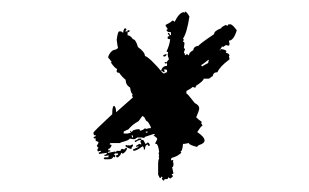

<svg xmlns="http://www.w3.org/2000/svg" viewBox="-20 -836 540 335"><path d="M302.7 -815.9Q305.7 -815.9 310.5 -807.1Q306.2 -778.8 299.3 -768.6L300.8 -766.6Q299.3 -764.2 299.3 -763.2Q301.8 -762.7 301.8 -760.7V-759.8L300.8 -752Q302.7 -751.5 302.7 -749.5Q300.8 -745.6 300.8 -743.7Q302.7 -743.7 302.7 -739.3L306.2 -741.7L309.6 -739.3Q309.6 -744.6 317.4 -748.5Q317.4 -754.9 326.7 -756.3Q326.7 -758.3 353.5 -776.4Q353.5 -782.2 365.7 -786.6Q365.7 -788.6 374 -792.5Q376 -791 377.4 -791Q377.4 -793.5 379.4 -793.5H382.8Q386.2 -792.5 393.1 -783.2Q387.7 -765.1 379.4 -765.1L380.4 -759.8V-758.3L379.4 -756.3L374 -757.3L369.1 -753.9L367.2 -755.4Q367.2 -752.9 362.8 -748.5H364.7V-750.5Q375 -749.5 375 -746.1L374 -743.7Q378.9 -743.7 380.4 -739.3L379.4 -737.3Q380.4 -735.4 380.4 -732.4Q363.3 -719.7 359.4 -710Q352.1 -710 351.1 -703.1Q350.1 -703.1 344.7 -698.7H335.4Q335.4 -694.8 320.8 -685.5Q322.3 -685.5 322.3 -684.1L319.8 -683.1Q317.9 -684.1 315.4 -684.1Q315.4 -682.6 305.2 -677.2V-672.9Q307.1 -672.9 319.8 -656.2Q327.6 -652.3 327.6 -647Q327.6 -643.1 322.3 -631.3Q327.1 -626.5 332 -623.5L331.1 -621.1L333.5 -616.7Q331.1 -616.7 324.2 -605.5Q336.9 -597.2 336.9 -590.8Q336.9 -585.9 327.6 -583Q324.2 -581.5 324.2 -579.6Q309.6 -583 309.6 -586.4L301.8 -585H299.3Q298.3 -571.8 294.9 -571.8L296.4 -569.3Q288.6 -562.5 279.3 -560.5Q278.3 -558.6 278.3 -555.7L280.3 -557.1L282.7 -555.7Q282.7 -554.7 281.7 -554.7L282.7 -550.3Q282.7 -544.4 280.3 -544.4L282.7 -533.2Q280.3 -532.2 279.3 -532.2L281.7 -528.8Q281.7 -527.3 276.9 -524.4L273.4 -526.9Q273.4 -523.4 270.5 -523.4H267.1Q267.1 -521 264.6 -521L262.2 -524.4L263.7 -526.9L261.2 -527.8Q261.2 -525.4 258.8 -525.4L255.9 -531.2V-551.3Q255.9 -556.2 257.8 -560.5L256.8 -562.5L257.8 -564.9Q256.8 -566.9 256.8 -569.3Q256.8 -570.3 257.8 -570.3Q255.9 -585 252.4 -585H251V-586.4L254.4 -593.3Q254.4 -595.7 247.6 -599.6Q250 -599.6 250 -602.1H247.6L234.4 -597.7Q231.9 -597.2 231.9 -595.2L226.6 -596.2H219.7L215.3 -593.3H211.9L206.1 -594.2Q206.1 -591.3 190.4 -587.4Q190.4 -586.4 189.5 -586.4H173.3Q171.4 -585.9 171.4 -584Q172.4 -584 174.8 -583Q172.9 -576.2 168.9 -576.2V-573.7H172.4V-571.8Q168 -571.8 168 -569.3H168.9Q180.2 -571.8 181.2 -571.8Q181.2 -570.3 182.6 -570.3Q182.6 -572.8 184.6 -572.8H190.4Q190.4 -576.2 193.8 -576.2Q195.8 -575.2 197.3 -575.2Q197.3 -576.7 200.7 -578.6Q200.7 -577.1 201.7 -577.1Q200.7 -571.8 193.8 -567.4Q193.8 -569.3 191.4 -569.3Q191.4 -566.4 186 -561.5H184.6Q182.6 -561.5 182.6 -564Q182.6 -565.9 186 -565.9V-568.4H181.2Q179.2 -567.9 179.2 -565.9Q181.2 -565.4 181.2 -564Q181.2 -561.5 179.2 -561.5Q179.2 -562.5 177.7 -562.5Q176.3 -558.1 169.9 -558.1H163.1Q161.1 -558.1 161.1 -560.5L163.1 -561.5H168.9Q168.9 -562.5 169.9 -564.9L164.6 -564H162.1V-565.9Q166.5 -565.9 166.5 -569.3H165.5Q164.1 -569.3 153.3 -567.4L151.9 -569.3Q156.7 -571.3 156.7 -572.8H154.3Q152.3 -571.8 150.9 -571.8L149.9 -573.7V-575.2L151.9 -578.6Q150.4 -578.6 148.9 -581.5Q151.9 -585.9 151.9 -588.4Q146.5 -589.8 146.5 -591.8L147.5 -594.2Q143.1 -594.2 143.1 -596.2Q146 -598.6 147.5 -598.6V-599.6Q143.1 -599.6 143.1 -603V-604.5Q143.1 -606.4 175.8 -636.7Q175.8 -651.4 179.2 -651.4Q182.6 -648.9 182.6 -640.1Q198.2 -653.8 211.9 -666Q210.4 -668 210.4 -670.9Q211.9 -670.9 211.9 -671.9Q208.5 -671.9 207 -683.1Q199.2 -688 199.2 -696.8Q192.9 -701.7 188 -709Q183.6 -709 183.6 -711.4V-713.4L184.6 -715.8Q181.2 -715.8 173.3 -727.1Q174.8 -727.1 174.8 -728Q169.9 -734.9 168.9 -734.9V-737.3Q173.8 -749.5 182.6 -749.5Q182.6 -750.5 186 -752Q185.1 -754.4 183.6 -766.6Q185.5 -781.2 188 -781.2H191.4L194.8 -778.8Q195.8 -786.6 198.2 -786.6Q200.7 -786.1 200.7 -784.2L198.2 -781.2H202.6V-783.2H206.1V-782.2Q206.1 -779.8 202.6 -779.8V-774.4Q207.5 -774.4 211.9 -767.6Q216.8 -767.6 220.7 -753.9Q232.9 -745.1 232.9 -738.3Q240.7 -736.3 264.6 -708H267.1Q269.5 -710 271.5 -710V-712.4Q271.5 -714.8 269 -714.8H265.6L267.1 -712.4V-710H265.6Q263.2 -712.4 261.2 -712.4V-713.4Q264.2 -721.2 271.5 -721.2V-723.6Q271.5 -726.1 269 -726.1Q269 -724.6 268.1 -724.6L267.1 -727.1L269 -728Q269 -727.1 270.5 -727.1Q273.9 -732.4 274.9 -732.4Q272.5 -738.3 272.5 -741.7Q273.4 -743.7 273.4 -745.1Q272.5 -745.1 270.5 -746.1Q275.9 -757.3 276.9 -767.6Q272.5 -767.6 272.5 -769.5V-771Q272.5 -772.9 275.9 -772.9L272.5 -777.8L274.9 -778.8Q276.4 -774.4 278.3 -774.4V-779.8Q270.5 -779.8 270.5 -784.2Q272.5 -784.2 272.5 -785.6L269 -791V-792.5Q279.3 -797.9 279.3 -798.8L281.7 -800.3L284.7 -797.9Q292.5 -814 300.8 -814.9Q300.8 -813.5 301.8 -813.5ZM270.5 -741.7V-740.7Q270.5 -738.8 267.1 -737.3Q264.6 -737.3 264.6 -739.3Q268.1 -741.7 270.5 -741.7ZM331.1 -722.7Q331.5 -720.2 333.5 -720.2Q333.5 -721.2 343.3 -726.1Q343.3 -729.5 344.7 -731.4H343.3Q332.5 -722.7 331.1 -722.7ZM228.5 -633.8 221.7 -624.5Q211.9 -619.6 203.6 -609.9Q202.1 -609.9 195.8 -606.4V-603H202.6L208.5 -604.5L207 -606.4V-607.9L210.4 -605.5Q210.4 -609.9 223.1 -610.8Q224.1 -608.9 224.1 -607.9Q230 -608.9 232.9 -612.3Q234.4 -612.3 234.4 -610.8L239.7 -612.3H243.2V-614.3Q238.3 -624.5 236.3 -624.5Q234.9 -624.5 231.9 -631.3ZM234.4 -606.4V-604.5H235.4Q237.8 -604.5 237.8 -606.4ZM209.5 -599.6Q210.4 -597.7 210.4 -596.2H211.9V-599.6ZM221.7 -594.2H226.6V-591.8Q220.2 -591.8 217.3 -588.4H215.3V-590.8Q218.3 -590.8 221.7 -594.2ZM227.5 -591.8H230L234.4 -584Q234.4 -585.4 237.8 -587.4Q239.3 -587.4 241.2 -584V-581.5H239.7Q237.8 -581.5 237.8 -584Q232.9 -583 232.9 -575.2H231Q231 -580.6 228.5 -580.6Q218.3 -572.8 212.9 -572.8L211.9 -575.2L221.7 -579.6V-580.6H219.7Q219.7 -579.6 218.3 -579.6L217.3 -581.5L223.1 -585Q225.1 -584 226.6 -584V-585Q225.1 -586.9 225.1 -589.8Q225.6 -591.8 227.5 -591.8ZM211.9 -584V-580.6Q209.5 -580.6 209.5 -576.2Q204.6 -576.2 198.2 -581.5L200.7 -583H201.7Q202.6 -583 202.6 -581.5L205.1 -583Q206.1 -583 206.1 -581.5Q210 -584 211.9 -584Z"/></svg>

Font: Otrack
Style: Regular
Weight: 400
Designer: Sodina
Foundry: Sodina
Version: Version 2.10 June 16, 2016